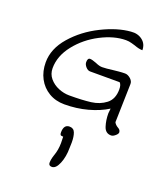

<svg xmlns="http://www.w3.org/2000/svg" viewBox="-156 -630 939 1087"><g transform="rotate(20 313.5 -86.0)"><path d="M482 -44 485 -73Q436 -42 369.5 -24Q303 -6 230 -6Q177 -6 136 -30.5Q95 -55 72.5 -97.5Q50 -140 50 -194Q50 -276 114 -349.5Q178 -423 271.5 -469.5Q365 -516 445 -522Q485 -526 513 -504.5Q541 -483 541 -445Q520 -445 491 -456Q487 -457 470 -462Q453 -467 435 -467Q364 -467 284.5 -426Q205 -385 151.5 -317.5Q98 -250 98 -176Q98 -141 119.5 -115.5Q141 -90 173.5 -76.5Q206 -63 239 -63Q318 -63 369 -69.5Q420 -76 457 -104.5Q494 -133 494 -192Q494 -220 482 -231H304Q290 -231 277.5 -245Q265 -259 265 -273Q265 -298 280 -298Q292 -298 318 -288Q342 -277 359 -277Q381 -277 427 -283Q435 -284 456 -286Q477 -288 494 -288Q511 -288 527.5 -273.5Q544 -259 543 -241L537 -10Q544 4 561 14Q567 17 571 21.5Q575 26 576 31Q581 42 566 55.5Q551 69 539 69Q505 69 493.5 33.5Q482 -2 482 -44ZM265 333Q265 313 274 286Q288 248 288 206L287 168H284Q273 168 270 163.5Q267 159 267 150Q267 102 302 102Q327 102 335.5 124.5Q344 147 344 182L343 215Q343 269 326 310Q309 351 285 351Q265 351 265 333Z"/></g></svg>

Font: Indie Flower
Style: Regular
Weight: 400
Designer: Kimberly Geswein
Foundry: Kimberly Geswein
Version: Version 2.000